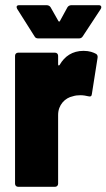

<svg xmlns="http://www.w3.org/2000/svg" viewBox="-20 -720 410 740"><path d="M299 -580 368 -685C373 -693 370 -700 361 -700H255C249 -700 243 -697 240 -692L211 -639C209 -636 207 -636 205 -639L175 -692C172 -697 166 -700 160 -700H54C48 -700 44 -698 44 -693C44 -691 45 -689 46 -686L113 -580C116 -574 121 -572 127 -572H285C291 -572 296 -575 299 -580ZM204 -472V-505C204 -512 199 -517 192 -517H50C43 -517 38 -512 38 -505V-12C38 -5 43 0 50 0H192C199 0 204 -5 204 -12V-277C204 -316 231 -343 261 -349C270 -352 280 -353 290 -353C301 -353 312 -351 320 -349C328 -347 333 -348 334 -357L356 -497C357 -503 356 -508 351 -512C340 -518 325 -524 302 -524C259 -524 229 -503 210 -470C207 -466 204 -467 204 -472Z"/></svg>

Font: Barlow Semi Condensed ExtraBold
Style: Regular
Weight: 800
Width: 4
Designer: Jeremy Tribby
Foundry: Tribby Type
Version: Version 1.422;hotconv 1.0.109;makeotfexe 2.5.65596